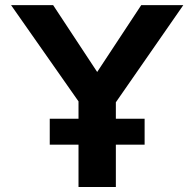

<svg xmlns="http://www.w3.org/2000/svg" viewBox="-20 -743 772 763"><path d="M554.7 -168V-271.1H177.7Q177.7 -259.9 177.7 -239.7Q177.7 -219.5 177.7 -199.4Q177.7 -179.2 177.7 -168ZM292 0H440.4V-388.9H292ZM378.6 -247.5 708.5 -722.7H541.3L366.2 -457L191.1 -722.7H23.9L320.5 -299.4Z"/></svg>

Font: Giphurs SC
Style: Regular
Weight: 400
Version: Version 0.920